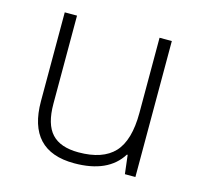

<svg xmlns="http://www.w3.org/2000/svg" viewBox="-84 -623 759 724"><g transform="rotate(15 295.0 -260.5)"><path d="M130.9 -530.8V-187Q130.9 -106.9 164.6 -70.6Q198.2 -34.2 269 -34.2Q363.8 -34.2 408.4 -82Q453.1 -129.9 453.1 -237.8V-530.8H501V0H460L451.2 -73.2H448.2Q396.5 9.8 264.2 9.8Q83 9.8 83 -184.1V-530.8Z"/></g></svg>

Font: JBL Sans
Style: Light
Weight: 300
Version: Version 1.10